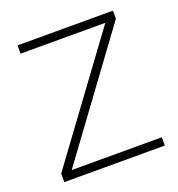

<svg xmlns="http://www.w3.org/2000/svg" viewBox="-100 -592 627 675"><g transform="rotate(-20 214.0 -254.0)"><path d="M28 0V-32L355 -477H38V-508H395V-478L67 -31H404V0Z"/></g></svg>

Font: IBM Plex Sans Arabic ExtLt
Style: Regular
Weight: 200
Designer: Mike Abbink, Paul van der Laan, Pieter van Rosmalen, Wael Morcos, Khajak Apelian
Foundry: Bold Monday
Version: Version 1.2